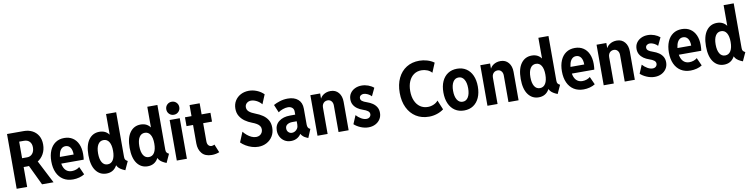

<svg xmlns="http://www.w3.org/2000/svg" viewBox="-16 -1619 9717 2485"><g transform="rotate(-10 4842.0 -376.5)"><path d="M159.2 -261.5V-377.4H265.7Q308.5 -377.4 335.3 -408.6Q362.1 -439.7 362.1 -491.5Q362.1 -539.7 335.8 -567.5Q309.4 -595.2 262.4 -595.2H159.2V-719.7H282.7Q344.5 -719.7 393.5 -694.3Q442.4 -668.9 470.6 -621.1Q498.8 -573.2 498.8 -505.6Q498.8 -436.2 468.1 -381Q437.4 -325.7 380.8 -293.6Q324.1 -261.5 246.8 -261.5ZM61.8 0V-719.7H199.6V0ZM395.3 0 260.7 -281.8 359.4 -363.9 546.2 0Z M802.2 7.8Q728.4 7.8 675.2 -25.8Q622 -59.4 593.3 -121.9Q564.6 -184.3 564.6 -270.8Q564.6 -352.1 590.3 -412.8Q616 -473.6 664.4 -507.1Q712.8 -540.7 780.8 -540.7Q844.5 -540.7 890.7 -510.8Q937 -481 962 -425.9Q987 -370.8 987 -295.3Q987 -273.6 985.4 -253.5Q983.8 -233.4 981.5 -220.5H669.1V-308.8H865Q865 -368.7 842.1 -401.1Q819.2 -433.6 779.2 -433.6Q747.5 -433.6 726 -413.3Q704.6 -393 693.7 -356.8Q682.8 -320.5 682.8 -272.2Q682.8 -218.5 696.9 -180.4Q710.9 -142.3 738.4 -121.9Q765.9 -101.5 806.5 -101.5Q835 -101.5 862.8 -111.3Q890.6 -121.1 907.4 -136.9L954.3 -32.9Q926 -14 885.1 -3.1Q844.2 7.8 802.2 7.8Z M1488.7 7.8Q1455.7 -5.2 1432.9 -19.8Q1410.1 -34.3 1396.5 -52Q1383 -69.7 1377.8 -91.8L1399.1 -75.4H1359.9L1378.1 -137.2V-420.1L1357 -477.8H1369V-752H1501.8V-163.8Q1501.8 -138.1 1511.4 -126.1Q1521 -114.1 1540.2 -104.5ZM1241.7 7.8Q1155.2 7.8 1103.3 -62.6Q1051.5 -132.9 1051.5 -266.9Q1051.5 -400 1103.6 -470.3Q1155.7 -540.7 1243.2 -540.7Q1332.3 -540.7 1376.9 -468.3Q1421.6 -395.9 1421.6 -268.5Q1421.6 -140.2 1376.3 -66.2Q1331 7.8 1241.7 7.8ZM1277 -107Q1324.3 -107 1350 -148.8Q1375.7 -190.6 1375.7 -267.4Q1375.7 -343 1350.3 -384.5Q1324.8 -425.9 1277.6 -425.9Q1230.5 -425.9 1204.6 -384.3Q1178.8 -342.8 1178.8 -266.9Q1178.8 -191.5 1204.3 -149.2Q1229.7 -107 1277 -107Z M2030.7 7.8Q1997.7 -5.2 1974.9 -19.8Q1952.1 -34.3 1938.5 -52Q1925 -69.7 1919.8 -91.8L1941.1 -75.4H1901.9L1920.1 -137.2V-420.1L1899 -477.8H1911V-752H2043.8V-163.8Q2043.8 -138.1 2053.4 -126.1Q2062.9 -114.1 2082.2 -104.5ZM1783.7 7.8Q1697.2 7.8 1645.3 -62.6Q1593.5 -132.9 1593.5 -266.9Q1593.5 -400 1645.6 -470.3Q1697.7 -540.7 1785.2 -540.7Q1874.3 -540.7 1918.9 -468.3Q1963.6 -395.9 1963.6 -268.5Q1963.6 -140.2 1918.3 -66.2Q1873 7.8 1783.7 7.8ZM1819 -107Q1866.3 -107 1892 -148.8Q1917.7 -190.6 1917.7 -267.4Q1917.7 -343 1892.3 -384.5Q1866.8 -425.9 1819.6 -425.9Q1772.5 -425.9 1746.6 -384.3Q1720.7 -342.8 1720.7 -266.9Q1720.7 -191.5 1746.2 -149.2Q1771.7 -107 1819 -107Z M2166.2 0V-532.9H2299V0ZM2232.6 -590.1Q2196.4 -590.1 2171.7 -614.8Q2147.1 -639.5 2147.1 -675.7Q2147.1 -711.9 2171.7 -736.6Q2196.4 -761.2 2232.6 -761.2Q2268.9 -761.2 2293.5 -736.5Q2318.2 -711.8 2318.2 -675.6Q2318.2 -639.4 2293.5 -614.8Q2268.8 -590.1 2232.6 -590.1Z M2626.8 7.8Q2539.4 7.8 2496.4 -43.5Q2453.5 -94.8 2453.5 -175.4V-678.5H2586.3V-178.8Q2586.3 -144 2602.4 -125.8Q2618.4 -107.6 2642.7 -107.6Q2652.9 -107.6 2663 -110.8Q2673.1 -114.1 2681.8 -118.7L2725.8 -11.1Q2707.3 -3.2 2681.1 2.3Q2655 7.8 2626.8 7.8ZM2367.5 -416.9V-532.9H2702.6V-416.9Z M3238.8 7.8Q3195.7 7.8 3153.6 -5.4Q3111.5 -18.6 3075 -40.5Q3038.6 -62.4 3013 -88.7L3067.8 -220.2Q3087.7 -194.3 3114.4 -171.9Q3141.2 -149.5 3171.2 -135.7Q3201.3 -121.9 3231.6 -121.9Q3258.6 -121.9 3278.5 -133.4Q3298.3 -144.8 3309.2 -164.3Q3320.1 -183.8 3320.1 -207.8Q3320.1 -232.5 3307.2 -251.4Q3294.4 -270.4 3269.5 -285.4Q3244.5 -300.5 3208.2 -313.9Q3161.6 -331.3 3120.8 -359.9Q3079.9 -388.6 3054.6 -430.3Q3029.3 -471.9 3029.3 -528.4Q3029.3 -587.6 3057.1 -632.4Q3085 -677.3 3132.9 -702.4Q3180.9 -727.5 3240.9 -727.5Q3292.8 -727.5 3344.7 -706.6Q3396.5 -685.6 3435 -647.1L3384.2 -524.5Q3369.1 -544.6 3346.1 -561.1Q3323 -577.7 3297 -587.5Q3270.9 -597.2 3247.3 -597.2Q3212.7 -597.2 3189.4 -576.6Q3166 -556 3166 -523.6Q3166 -488.5 3193.9 -464.5Q3221.8 -440.6 3275.1 -420.7Q3324.7 -402.4 3366 -374.6Q3407.2 -346.9 3432 -305.9Q3456.8 -264.8 3456.8 -206.2Q3456.8 -141.9 3427.6 -93.8Q3398.5 -45.7 3349 -18.9Q3299.6 7.8 3238.8 7.8Z M3667.4 7.8Q3618.5 7.8 3582.7 -14.8Q3546.8 -37.3 3527.3 -74.6Q3507.8 -111.9 3507.8 -156Q3507.8 -232.4 3563.9 -275.7Q3620 -319.1 3710.4 -319.1H3798.2V-231.2H3726.1Q3685.8 -231.2 3659 -213.7Q3632.3 -196.3 3632.3 -162.3Q3632.3 -131.3 3651.8 -112.9Q3671.3 -94.5 3697.8 -94.5Q3717.8 -94.5 3737.4 -105.2Q3757.1 -115.9 3770 -136.5Q3782.9 -157 3782.9 -187.2V-252.3L3778.7 -275.7V-360.2Q3778.7 -393.5 3756.5 -411.6Q3734.3 -429.7 3700.7 -429.7Q3669.9 -429.7 3633.7 -417Q3597.6 -404.3 3573.6 -385.9L3530.2 -489.6Q3564.5 -509.5 3614.5 -525.1Q3664.5 -540.7 3718.6 -540.7Q3802.9 -540.7 3852.5 -498Q3902.1 -455.2 3902.1 -375.2V-167.2Q3902.1 -144.5 3909.5 -129.5Q3916.9 -114.5 3930.2 -108.4L3940.1 -104.1L3893.4 7.8L3877.8 2Q3842.7 -11.6 3819.4 -36.6Q3796 -61.7 3792.4 -86.3L3822.5 -62.4H3766.7L3807 -77.1Q3792.4 -41 3755.2 -16.6Q3718 7.8 3667.4 7.8Z M4015.6 0V-532.9H4144V-467.1H4165.3L4134.3 -437.2Q4145.8 -485.3 4186.4 -513Q4227 -540.7 4281.7 -540.7Q4347 -540.7 4385.9 -494.6Q4424.7 -448.5 4424.7 -373.2V0H4291.9V-348.5Q4291.9 -384 4273 -406.2Q4254.1 -428.4 4222.8 -428.4Q4200.7 -428.4 4183.9 -418.1Q4167.2 -407.8 4157.8 -389.7Q4148.4 -371.6 4148.4 -347.5V0Z M4686.7 7.8Q4634.5 7.8 4583.5 -13.6Q4532.6 -35 4499.2 -66.1L4546.2 -177.3Q4574.2 -145.7 4609.9 -125.1Q4645.6 -104.5 4677.9 -104.5Q4705.8 -104.5 4721.6 -120.2Q4737.4 -135.8 4737.4 -157.5Q4737.4 -182 4715.8 -198.6Q4694.3 -215.3 4652.7 -228.9Q4613.7 -242 4582.8 -263.6Q4551.8 -285.2 4533.7 -316.2Q4515.6 -347.2 4515.6 -388.1Q4515.6 -435 4539 -469.2Q4562.4 -503.3 4601.7 -522Q4640.9 -540.7 4688.7 -540.7Q4732.9 -540.7 4775.1 -525.3Q4817.3 -509.8 4847.3 -484L4797.9 -380.3Q4780.3 -400.5 4750.8 -415.1Q4721.3 -429.7 4695.5 -429.7Q4673.6 -429.7 4657.1 -417.1Q4640.7 -404.5 4640.7 -382.1Q4640.7 -361.1 4658.7 -345.8Q4676.8 -330.6 4723.8 -314.6Q4761.1 -302 4792.9 -280.8Q4824.6 -259.6 4843.9 -227.9Q4863.2 -196.2 4863.2 -152.5Q4863.2 -104.8 4839.6 -68.7Q4816.1 -32.6 4776.1 -12.4Q4736.1 7.8 4686.7 7.8Z M5482.4 7.8Q5384.6 7.8 5312.1 -37.7Q5239.7 -83.2 5199.6 -166.1Q5159.5 -249.1 5159.5 -360.8Q5159.5 -472 5199.1 -554.4Q5238.6 -636.8 5310.7 -682.2Q5382.8 -727.5 5480.2 -727.5Q5531.8 -727.5 5583.1 -712.2Q5634.4 -696.9 5673.1 -668.7L5621.2 -544.5Q5598.7 -571.7 5561.7 -586.3Q5524.7 -600.8 5487 -600.8Q5429.3 -600.8 5386.6 -571.2Q5344 -541.5 5320.7 -487.5Q5297.3 -433.5 5297.3 -360.9Q5297.3 -287.6 5320.9 -233.2Q5344.5 -178.7 5387.5 -148.8Q5430.6 -118.9 5488.8 -118.9Q5528.1 -118.9 5565.2 -135.2Q5602.3 -151.6 5623.4 -178.9L5675.2 -54.3Q5635.2 -24.2 5584.5 -8.2Q5533.8 7.8 5482.4 7.8Z M5943.3 7.8Q5873.6 7.8 5822.8 -26Q5772 -59.7 5744.5 -121.6Q5717 -183.5 5717 -267.7Q5717 -351.5 5744.5 -412.8Q5772 -474.1 5822.8 -507.4Q5873.6 -540.7 5943.3 -540.7Q6013 -540.7 6063.8 -507.2Q6114.6 -473.8 6142.1 -412.5Q6169.6 -351.2 6169.6 -267.7Q6169.6 -183.6 6142.1 -121.7Q6114.6 -59.8 6063.8 -26Q6013 7.8 5943.3 7.8ZM5943.3 -107Q5990 -107 6016.2 -149.8Q6042.4 -192.6 6042.4 -267.7Q6042.4 -341 6016.2 -383.4Q5990 -425.9 5943.3 -425.9Q5896.9 -425.9 5870.6 -383.6Q5844.3 -341.3 5844.3 -267.7Q5844.3 -193 5870.6 -150Q5896.9 -107 5943.3 -107Z M6249 0V-532.9H6377.4V-467.1H6398.7L6367.7 -437.2Q6379.2 -485.3 6419.8 -513Q6460.4 -540.7 6515.1 -540.7Q6580.4 -540.7 6619.2 -494.6Q6658.1 -448.5 6658.1 -373.2V0H6525.3V-348.5Q6525.3 -384 6506.4 -406.2Q6487.5 -428.4 6456.2 -428.4Q6434.1 -428.4 6417.3 -418.1Q6400.6 -407.8 6391.2 -389.7Q6381.8 -371.6 6381.8 -347.5V0Z M7170.3 7.8Q7137.4 -5.2 7114.6 -19.8Q7091.8 -34.3 7078.2 -52Q7064.6 -69.7 7059.5 -91.8L7080.8 -75.4H7041.6L7059.7 -137.2V-420.1L7038.7 -477.8H7050.7V-752H7183.5V-163.8Q7183.5 -138.1 7193 -126.1Q7202.6 -114.1 7221.9 -104.5ZM6923.3 7.8Q6836.8 7.8 6785 -62.6Q6733.1 -132.9 6733.1 -266.9Q6733.1 -400 6785.2 -470.3Q6837.3 -540.7 6924.8 -540.7Q7013.9 -540.7 7058.6 -468.3Q7103.2 -395.9 7103.2 -268.5Q7103.2 -140.2 7057.9 -66.2Q7012.7 7.8 6923.3 7.8ZM6958.7 -107Q7005.9 -107 7031.6 -148.8Q7057.4 -190.6 7057.4 -267.4Q7057.4 -343 7031.9 -384.5Q7006.5 -425.9 6959.2 -425.9Q6912.2 -425.9 6886.3 -384.3Q6860.4 -342.8 6860.4 -266.9Q6860.4 -191.5 6885.9 -149.2Q6911.4 -107 6958.7 -107Z M7512.7 7.8Q7438.9 7.8 7385.7 -25.8Q7332.5 -59.4 7303.8 -121.9Q7275.1 -184.3 7275.1 -270.8Q7275.1 -352.1 7300.8 -412.8Q7326.5 -473.6 7374.8 -507.1Q7423.2 -540.7 7491.3 -540.7Q7554.9 -540.7 7601.2 -510.8Q7647.4 -481 7672.4 -425.9Q7697.5 -370.8 7697.5 -295.3Q7697.5 -273.6 7695.8 -253.5Q7694.2 -233.4 7691.9 -220.5H7379.5V-308.8H7575.4Q7575.4 -368.7 7552.6 -401.1Q7529.7 -433.6 7489.6 -433.6Q7458 -433.6 7436.5 -413.3Q7415 -393 7404.1 -356.8Q7393.3 -320.5 7393.3 -272.2Q7393.3 -218.5 7407.3 -180.4Q7421.3 -142.3 7448.9 -121.9Q7476.4 -101.5 7517 -101.5Q7545.4 -101.5 7573.2 -111.3Q7601 -121.1 7617.9 -136.9L7664.7 -32.9Q7636.4 -14 7595.5 -3.1Q7554.6 7.8 7512.7 7.8Z M7776.8 0V-532.9H7905.2V-467.1H7926.5L7895.5 -437.2Q7907 -485.3 7947.6 -513Q7988.2 -540.7 8043 -540.7Q8108.2 -540.7 8147.1 -494.6Q8185.9 -448.5 8185.9 -373.2V0H8053.1V-348.5Q8053.1 -384 8034.2 -406.2Q8015.3 -428.4 7984 -428.4Q7961.9 -428.4 7945.1 -418.1Q7928.4 -407.8 7919 -389.7Q7909.6 -371.6 7909.6 -347.5V0Z M8448 7.8Q8395.7 7.8 8344.8 -13.6Q8293.8 -35 8260.5 -66.1L8307.5 -177.3Q8335.4 -145.7 8371.1 -125.1Q8406.8 -104.5 8439.2 -104.5Q8467.1 -104.5 8482.8 -120.2Q8498.6 -135.8 8498.6 -157.5Q8498.6 -182 8477 -198.6Q8455.5 -215.3 8413.9 -228.9Q8374.9 -242 8344 -263.6Q8313.1 -285.2 8294.9 -316.2Q8276.8 -347.2 8276.8 -388.1Q8276.8 -435 8300.2 -469.2Q8323.7 -503.3 8362.9 -522Q8402.1 -540.7 8449.9 -540.7Q8494.1 -540.7 8536.3 -525.3Q8578.5 -509.8 8608.5 -484L8559.2 -380.3Q8541.5 -400.5 8512 -415.1Q8482.5 -429.7 8456.8 -429.7Q8434.8 -429.7 8418.4 -417.1Q8401.9 -404.5 8401.9 -382.1Q8401.9 -361.1 8420 -345.8Q8438 -330.6 8485.1 -314.6Q8522.3 -302 8554.1 -280.8Q8585.9 -259.6 8605.2 -227.9Q8624.4 -196.2 8624.4 -152.5Q8624.4 -104.8 8600.9 -68.7Q8577.3 -32.6 8537.3 -12.4Q8497.3 7.8 8448 7.8Z M8918.5 7.8Q8844.6 7.8 8791.4 -25.8Q8738.2 -59.4 8709.5 -121.9Q8680.9 -184.3 8680.9 -270.8Q8680.9 -352.1 8706.5 -412.8Q8732.2 -473.6 8780.6 -507.1Q8829 -540.7 8897.1 -540.7Q8960.7 -540.7 9006.9 -510.8Q9053.2 -481 9078.2 -425.9Q9103.2 -370.8 9103.2 -295.3Q9103.2 -273.6 9101.6 -253.5Q9100 -233.4 9097.7 -220.5H8785.3V-308.8H8981.2Q8981.2 -368.7 8958.3 -401.1Q8935.4 -433.6 8895.4 -433.6Q8863.7 -433.6 8842.3 -413.3Q8820.8 -393 8809.9 -356.8Q8799 -320.5 8799 -272.2Q8799 -218.5 8813.1 -180.4Q8827.1 -142.3 8854.6 -121.9Q8882.1 -101.5 8922.7 -101.5Q8951.2 -101.5 8979 -111.3Q9006.8 -121.1 9023.6 -136.9L9070.5 -32.9Q9042.2 -14 9001.3 -3.1Q8960.4 7.8 8918.5 7.8Z M9604.9 7.8Q9571.9 -5.2 9549.1 -19.8Q9526.3 -34.3 9512.7 -52Q9499.2 -69.7 9494.1 -91.8L9515.3 -75.4H9476.1L9494.3 -137.2V-420.1L9473.2 -477.8H9485.2V-752H9618V-163.8Q9618 -138.1 9627.6 -126.1Q9637.2 -114.1 9656.4 -104.5ZM9357.9 7.8Q9271.4 7.8 9219.5 -62.6Q9167.7 -132.9 9167.7 -266.9Q9167.7 -400 9219.8 -470.3Q9271.9 -540.7 9359.4 -540.7Q9448.5 -540.7 9493.1 -468.3Q9537.8 -395.9 9537.8 -268.5Q9537.8 -140.2 9492.5 -66.2Q9447.2 7.8 9357.9 7.8ZM9393.3 -107Q9440.5 -107 9466.2 -148.8Q9491.9 -190.6 9491.9 -267.4Q9491.9 -343 9466.5 -384.5Q9441 -425.9 9393.8 -425.9Q9346.7 -425.9 9320.8 -384.3Q9295 -342.8 9295 -266.9Q9295 -191.5 9320.5 -149.2Q9346 -107 9393.3 -107Z"/></g></svg>

Font: Reddit Sans Condensed
Style: Regular
Weight: 400
Designer: Stephen Hutchings
Foundry: Reddit
Version: Version 1.014